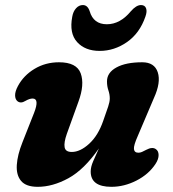

<svg xmlns="http://www.w3.org/2000/svg" viewBox="-20 -726 683 760"><path d="M596.5 -136Q607.5 -129 607.8 -112.5Q608 -96 595.5 -77Q568.5 -36 520 -11.2Q471.5 13.5 421 13.5Q339 13.5 339 -47Q339 -65.5 349 -88.2Q359 -111 371.5 -138.5Q313 -54.5 250.8 -20.5Q188.5 13.5 129.5 13.5Q83 13.5 63.5 -9.8Q44 -33 46.5 -73Q49 -113 69 -163L115 -279.5Q137 -336 109 -336Q97 -336 80.5 -326.5Q62 -315 49 -325.5Q40 -333 39.8 -348.5Q39.5 -364 51 -385.5Q73.5 -427.5 116.8 -453.5Q160 -479.5 213.5 -479.5Q283.5 -479.5 299.5 -435.5Q315.5 -391.5 290.5 -323.5L244.5 -196Q232.5 -162 235.8 -143.2Q239 -124.5 264 -124.5Q297.5 -124.5 333 -157Q368.5 -189.5 388.5 -247.5Q402 -285.5 408.2 -304.2Q414.5 -323 414.5 -336.5Q414.5 -352.5 409 -368.5Q403.5 -384.5 403.5 -404Q403.5 -438.5 440.8 -459Q478 -479.5 543 -479.5Q591.5 -479.5 604.5 -439.8Q617.5 -400 589.5 -338.5L525.5 -188Q508.5 -150 510.2 -135.8Q512 -121.5 528 -121.5Q534.5 -121.5 541.8 -124.5Q549 -127.5 559 -133Q582.5 -145.5 596.5 -136ZM403 -630Q455.5 -630 498 -681.5Q519.5 -706 538 -706Q553.5 -706 558.2 -693.2Q563 -680.5 555.5 -660Q533 -594.5 482.8 -559.5Q432.5 -524.5 374.5 -524.5Q317 -524.5 285.2 -559.5Q253.5 -594.5 266 -660Q269.5 -680.5 281 -693.2Q292.5 -706 308 -706Q327 -706 335 -681.5Q350 -630 403 -630Z"/></svg>

Font: Fraunces 9pt S100
Style: Bold Italic
Weight: 700
Italic angle: -16°
Version: Version 1.000; ttfautohint (v1.8.3)